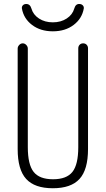

<svg xmlns="http://www.w3.org/2000/svg" viewBox="-20 -952 540 981"><path d="M359.4 -908.2Q366.2 -932.6 385.7 -931.6Q395.5 -931.6 402.3 -925.3Q409.2 -918.9 408.2 -909.2Q399.4 -857.4 356.4 -824.7Q313.5 -792 250 -792Q186.5 -792 143.6 -824.7Q100.6 -857.4 91.8 -909.2Q90.8 -918.9 97.2 -925.3Q103.5 -931.6 114.3 -931.6Q133.8 -931.6 140.6 -908.2Q149.4 -877 179.2 -857.4Q209 -837.9 250 -837.9Q291 -837.9 320.8 -857.4Q350.6 -877 359.4 -908.2ZM70.3 -190.4V-704.1Q70.3 -713.9 78.1 -722.2Q85.9 -730.5 96.2 -730.5Q106.4 -730.5 114.3 -722.2Q122.1 -713.9 122.1 -704.1V-200.2Q122.1 -111.3 151.9 -73.7Q181.6 -36.1 251 -36.1Q320.3 -36.1 350.1 -73.7Q379.9 -111.3 379.9 -200.2V-705.1Q379.9 -715.8 386.7 -723.1Q393.6 -730.5 404.8 -730.5Q416 -730.5 422.9 -723.1Q429.7 -715.8 429.7 -705.1V-190.4Q429.7 -85 386.2 -37.6Q342.8 9.8 250 9.8Q157.2 9.8 113.8 -37.6Q70.3 -85 70.3 -190.4Z"/></svg>

Font: Rounded Mgen+ 2m light
Style: Regular
Weight: 200
Designer: [Source Han Sans]
Ryoko NISHIZUKA  (kana & ideographs); Paul D. Hunt (Latin, Greek & Cyrillic); Wenlong ZHANG  (bopomofo
Version: Version 1.059.20150602